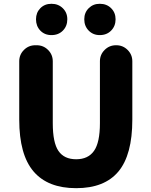

<svg xmlns="http://www.w3.org/2000/svg" viewBox="-20 -984 803 1018"><path d="M383.8 13.7Q233.4 13.7 157.7 -75.2Q82 -164.1 82 -349.6V-659.2Q82 -694.3 106.9 -719.2Q131.8 -744.1 167 -744.1H174.8Q210 -744.1 234.9 -719.2Q259.8 -694.3 259.8 -659.2V-331.1Q259.8 -227.5 290 -183.6Q320.3 -139.6 383.8 -139.6Q447.3 -139.6 478.5 -184.1Q509.8 -228.5 509.8 -331.1V-659.2Q509.8 -694.3 534.7 -719.2Q559.6 -744.1 594.7 -744.1H596.7Q631.8 -744.1 656.7 -719.2Q681.6 -694.3 681.6 -659.2V-349.6Q681.6 -163.1 607.9 -74.7Q534.2 13.7 383.8 13.7ZM252.9 -797.9Q216.8 -797.9 193.8 -821.8Q170.9 -845.7 170.9 -881.8Q170.9 -917 193.8 -940.4Q216.8 -963.9 252.9 -963.9Q289.1 -963.9 313 -940.4Q336.9 -917 336.9 -881.8Q336.9 -845.7 313.5 -821.8Q290 -797.9 252.9 -797.9ZM508.8 -797.9Q473.6 -797.9 450.2 -821.8Q426.8 -845.7 426.8 -881.8Q426.8 -917 450.2 -940.4Q473.6 -963.9 508.8 -963.9Q545.9 -963.9 569.3 -940.4Q592.8 -917 592.8 -881.8Q592.8 -845.7 569.3 -821.8Q545.9 -797.9 508.8 -797.9Z"/></svg>

Font: Gen Jyuu GothicX Heavy
Style: Bold
Weight: 900
Designer: [Source Han Sans]
Ryoko NISHIZUKA  (kana & ideographs); Paul D. Hunt (Latin, Greek & Cyrillic); Wenlong ZHANG  (bopomofo
Version: Version 1.002.20150607